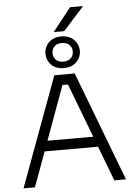

<svg xmlns="http://www.w3.org/2000/svg" viewBox="-71 -1223 892 1275"><g transform="rotate(-5 374.5 -585.5)"><path d="M302 -730H438L716 0H638L550 -232H194L109 0H33ZM524 -301 387 -661H350L219 -301ZM256 -877Q256 -921 287 -952Q318 -983 370 -983Q422 -983 453.5 -952Q485 -921 485 -877Q485 -833 453.5 -802.5Q422 -772 370 -772Q318 -772 287 -802.5Q256 -833 256 -877ZM438 -877Q438 -904 420 -921.5Q402 -939 370 -939Q338 -939 320.5 -921.5Q303 -904 303 -877Q303 -850 320.5 -832.5Q338 -815 370 -815Q402 -815 420 -832.5Q438 -850 438 -877ZM445 -1171H532L393 -1016H323Z"/></g></svg>

Font: Sora-SIA Light
Style: Regular
Weight: 300
Designer: Jonathan Barnbrook, Julián Moncada
Foundry: Barnbrook Fonts
Version: Version 2.000